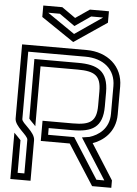

<svg xmlns="http://www.w3.org/2000/svg" viewBox="-68 -1133 843 1184"><g transform="rotate(5 354.0 -541.5)"><path d="M125 -250V-41.7H83.3V-243.8C80.2 -247.9 71.9 -256.2 60.4 -267.7L41.7 -286.5V0H166.7V-250C166.7 -303.1 83.3 -347.9 83.3 -375V-791.7H437.5C548.6 -791.7 625 -729.7 625 -626V-454.2C625 -362.3 560.6 -317.9 505.2 -301L459.4 -293.8L619.8 -41.7H570.8L411.5 -291.7H250V-333.3H395.8C517.9 -333.3 583.3 -366 583.3 -496.9V-583.3C583.3 -716.7 514.6 -750 395.8 -750H125L126 -381.2C132.1 -371.2 159.5 -347 166.7 -337.5V-708.3H395.8C502.3 -708.3 541.7 -683.8 541.7 -585.4V-499C541.7 -400.2 503.6 -375 395.8 -375H208.3V-250H387.5L547.9 0H666.7V-45.8L528.1 -264.6C586.1 -283.9 666.7 -340.4 666.7 -454.2V-628.1C666.7 -752.2 570.6 -833.3 440.6 -833.3H41.7V-375C41.7 -325 125 -277.7 125 -250ZM353.1 -974 451 -1041.7H525L355.2 -925L185.4 -1041.7H257.3ZM353.1 -1024 268.8 -1083.3H151V-1012.5L354.2 -875L557.3 -1012.5V-1083.3H439.6Z"/></g></svg>

Font: Sportrop
Style: Regular
Weight: 500
Version: Version 0.9